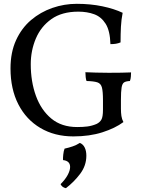

<svg xmlns="http://www.w3.org/2000/svg" viewBox="-20 -705 771 1005"><path d="M364 9Q266 9 191.5 -35Q117 -79 76 -159Q35 -239 35 -347Q35 -431 64 -494.5Q93 -558 142.5 -600Q192 -642 254 -663.5Q316 -685 382 -685Q454 -685 516 -672Q578 -659 622 -638Q615 -603 613 -565Q611 -527 611 -483Q599 -478 586.5 -476Q574 -474 558 -474Q556 -544 533 -580.5Q510 -617 473 -630.5Q436 -644 390 -644Q304 -644 249 -605Q194 -566 167.5 -503Q141 -440 141 -369Q141 -278 168 -203.5Q195 -129 248.5 -84.5Q302 -40 384 -40Q414 -40 437.5 -43Q461 -46 485 -56Q502 -64 510.5 -78.5Q519 -93 519 -131V-181Q519 -226 513.5 -247Q508 -268 489.5 -274Q471 -280 433 -281Q430 -288 428.5 -301.5Q427 -315 427 -327Q446 -326 482 -325Q518 -324 549 -324Q580 -324 615 -324.5Q650 -325 666 -326Q666 -317 665 -304Q664 -291 660 -281Q640 -280 630 -274Q620 -268 616.5 -247Q613 -226 613 -181V-136Q613 -115 615.5 -98Q618 -81 626 -66Q583 -34 516 -12.5Q449 9 364 9ZM398 43Q415 50 423.5 67.5Q432 85 432 110Q432 162 399.5 205Q367 248 325 280Q305 276 297 259Q322 234 334.5 210.5Q347 187 347 169Q347 137 310 133Q309 125 311 105Q313 85 318 73Q341 68 361 61Q381 54 398 43Z"/></svg>

Font: Vollkorn
Style: Regular
Weight: 400
Designer: Friedrich Althausen
Foundry: Friedrich Althausen
Version: Version 4.104